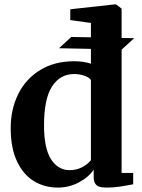

<svg xmlns="http://www.w3.org/2000/svg" viewBox="-20 -839 644 870"><path d="M531 -615V-55.5H583.5V-4Q550.5 2.5 521.5 6.8Q492.5 11 465 11Q443.5 11 430.8 7.2Q418 3.5 411.2 -7.5Q404.5 -18.5 404.5 -39.5V-70Q381 -35.5 336.8 -12.2Q292.5 11 242 11Q182 11 133.8 -18.2Q85.5 -47.5 57 -108Q28.5 -168.5 28.5 -258.5Q28.5 -344 62.8 -413Q97 -482 162.2 -521.8Q227.5 -561.5 316 -561.5Q358 -561.5 392 -550.5V-617.5L247.5 -620.5L303 -671.5L392 -670V-735L298.5 -748V-797L498.5 -819H506L531 -800V-667L588 -666L532 -615ZM392 -476.5Q384.5 -488 362.8 -495.8Q341 -503.5 315.5 -503.5Q252.5 -503.5 216 -447.5Q179.5 -391.5 179.5 -271Q179.5 -167 211.2 -117.5Q243 -68 295.5 -68Q327 -68 352.5 -81.5Q378 -95 392 -113.5Z"/></svg>

Font: Merriweather Text
Style: Bold
Weight: 700
Designer: Eben Sorkin
Foundry: Eben Sorkin
Version: Version 2.100